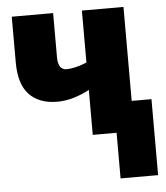

<svg xmlns="http://www.w3.org/2000/svg" viewBox="-53 -601 734 851"><g transform="rotate(-5 313.5 -175.0)"><path d="M528 -135H616V203H449V0H343V-200Q310 -182 273 -171Q236 -160 200 -160Q119 -160 75 -206.5Q31 -253 31 -349V-553H215V-357Q215 -300 253 -300Q270 -300 294 -305.5Q318 -311 343 -322V-553H528Z"/></g></svg>

Font: Noto Sans Display Black Narrow
Style: Regular
Weight: 900
Width: 4
Designer: Monotype Design team
Foundry: Monotype Imaging Inc.
Version: Version 1.000